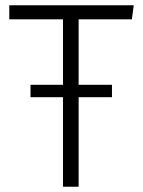

<svg xmlns="http://www.w3.org/2000/svg" viewBox="-20 -704 540 725"><path d="M276.9 -630.9V-383.8H402.8V-336.9H276.9V1H217.8V-336.9H95.2V-383.8H217.8V-630.9H15.1V-684.1H484.9L478 -630.9Z"/></svg>

Font: FiraSans-Light
Style: Regular
Weight: 300
Designer: Carrois Corporate & Edenspiekermann AG
Foundry: Carrois Corporate GbR & Edenspiekermann AG
Version: Version 3.106;PS 003.106;hotconv 1.0.70;makeotf.lib2.5.58329